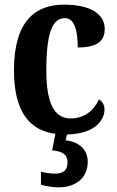

<svg xmlns="http://www.w3.org/2000/svg" viewBox="-20 -568 502 825"><path d="M232 237C305 237 357 197 357 127C357 73 318 41 262 35L268 10C388 7 429 -51 429 -98C429 -117 420 -132 405 -141C385 -95 343 -59 284 -59C210 -59 179 -130 179 -267C179 -439 210 -490 259 -490C302 -490 314 -432 314 -364C409 -364 430 -400 430 -444C430 -503 376 -548 255 -548C135 -548 40 -481 40 -266C40 -84 110 -7 218 7L204 78C242 82 270 91 270 130C270 167 249 178 215 178C199 178 178 175 156 170V226C178 233 215 237 232 237Z"/></svg>

Font: Noto Serif Devanagari Condensed
Style: Bold
Weight: 700
Width: 3
Designer: Universal Thirst, Indian Type Foundry and the Monotype Design Team
Foundry: Monotype Imaging Inc.
Version: Version 2.004